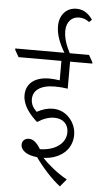

<svg xmlns="http://www.w3.org/2000/svg" viewBox="-95 -920 579 1103"><g transform="rotate(5 194.0 -368.5)"><path d="M294 144 330 101C272 69 216 22 186 -11C282 -15 350 -72 350 -157C350 -192 337 -226 314 -252C288 -281 255 -297 215 -297C185 -297 155 -288 124 -271C103 -291 90 -312 90 -341C90 -392 132 -425 216 -425C241 -425 265 -423 290 -419V-575H418V-582L395 -623H284C264 -661 247 -703 247 -749C247 -800 277 -832 319 -832C343 -832 361 -825 379 -811L394 -826C373 -856 345 -881 301 -881C242 -881 203 -836 203 -773C203 -721 224 -672 253 -623H-30V-615L-7 -575H240V-463C217 -466 198 -468 180 -468C95 -468 46 -427 46 -360C46 -303 87 -252 131 -213C169 -237 199 -246 229 -246C278 -246 310 -216 310 -169C310 -104 247 -60 161 -59C142 -91 120 -113 94 -113C70 -113 54 -98 54 -76C54 -42 91 -17 149 -12C186 41 244 106 294 144Z"/></g></svg>

Font: Noto Serif Devanagari Condensed Light
Style: Regular
Weight: 300
Width: 3
Designer: Universal Thirst, Indian Type Foundry and the Monotype Design Team
Foundry: Monotype Imaging Inc.
Version: Version 2.004